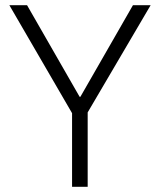

<svg xmlns="http://www.w3.org/2000/svg" viewBox="-20 -718 615 738"><path d="M317 0H257V-283L16 -698H84L286 -346H289L491 -698H559L317 -286Z"/></svg>

Font: IBM Plex Sans Light
Style: Regular
Weight: 300
Designer: Mike Abbink, Paul van der Laan, Pieter van Rosmalen
Foundry: Bold Monday
Version: Version 3.0